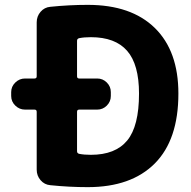

<svg xmlns="http://www.w3.org/2000/svg" viewBox="-20 -760 785 790"><path d="M297 -300V-138Q297 -129 306 -127Q326 -123 354 -123Q455 -123 503.5 -182Q552 -241 552 -375Q552 -495 503 -551Q454 -607 354 -607Q326 -607 306 -603Q297 -601 297 -592V-446Q297 -437 306 -437H380Q403 -437 419.5 -420.5Q436 -404 436 -381V-365Q436 -342 419.5 -325.5Q403 -309 380 -309H306Q297 -309 297 -300ZM83 -309Q60 -309 43 -325.5Q26 -342 26 -365V-381Q26 -404 43 -420.5Q60 -437 83 -437H122Q131 -437 131 -446V-668Q131 -693 147 -711.5Q163 -730 187 -732Q265 -740 341 -740Q520 -740 617 -645Q714 -550 714 -375Q714 -185 617 -87.5Q520 10 341 10Q265 10 187 2Q163 0 147 -18.5Q131 -37 131 -62V-300Q131 -309 122 -309Z"/></svg>

Font: Rounded Mplus 1c ExtraBold
Style: Regular
Weight: 800
Version: Version 1.059.20150529